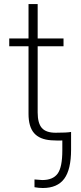

<svg xmlns="http://www.w3.org/2000/svg" viewBox="-20 -690 398 943"><path d="M25.4 -462.9V-501H120.1V-669.9H165V-501H292V-462.9H165V-137.7Q165 -85 185.5 -61.5Q206.1 -38.1 252.9 -38.1Q309.6 -38.1 329.1 -42V44.9Q329.1 142.6 295.4 188Q261.7 233.4 190.4 233.4Q170.9 233.4 149.4 229.5V191.4Q181.6 194.3 187.5 194.3Q240.2 194.3 263.2 162.6Q286.1 130.9 286.1 48.8V0Q263.7 1 231.4 -1Q174.8 -4.9 147.5 -36.1Q120.1 -67.4 120.1 -130.9V-462.9Z"/></svg>

Font: Gothic A1 ExtraLight
Style: Regular
Weight: 275
Designer: HanYang I&C Co.,Ltd.
Foundry: HanYang I&C Co.,Ltd.
Version: Version 2.50